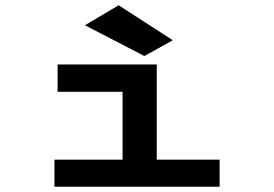

<svg xmlns="http://www.w3.org/2000/svg" viewBox="-20 -710 1040 730"><path d="M529 -497 637 -557 431 -690 303 -614ZM187 0H815V-103H576V-465H199V-361H446V-103H187Z"/></svg>

Font: Inconsolata UltraExpanded
Style: Bold
Weight: 700
Width: 9
Monospace: yes
Designer: Raph Levien, Cyreal, Brenton Simpson
Foundry: Raph Levien, Cyreal, Google
Version: Version 3.100